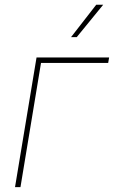

<svg xmlns="http://www.w3.org/2000/svg" viewBox="-20 -773 471 793"><path d="M430.7 -535.6 426.8 -513.2H149.4L64.5 0H42L130.9 -535.6ZM273.4 -619.6 377.4 -753.4H406.2L296.9 -619.6Z"/></svg>

Font: Inter 20pt Thin
Style: Italic
Weight: 250
Italic angle: -9.3988°
Version: Version 4.001;git-66647c0bb